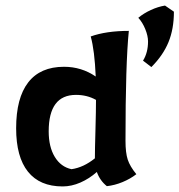

<svg xmlns="http://www.w3.org/2000/svg" viewBox="-20 -658 645 690"><path d="M38 -197Q38 -306 81.5 -362Q125 -418 210 -418Q273 -418 324 -383Q320 -477 306 -527Q362 -547 443 -547Q431 -430 431 -152Q431 -109 439 -84.5Q447 -60 470 -32Q448 -15 420 -3.5Q392 8 364 11Q339 -9 328 -40Q301 -16 269 -2Q237 12 205 12Q123 12 80.5 -41Q38 -94 38 -197ZM321 -89Q321 -121 323 -189Q325 -261 325 -299Q293 -317 253 -317Q155 -317 155 -186Q155 -130 177 -94Q199 -58 237 -50Q280 -56 321 -89ZM494 -440Q512 -469 512 -509Q512 -529 502 -553.5Q492 -578 477 -594Q496 -610 522 -622Q548 -634 573 -638L605 -616Q605 -554 585.5 -506.5Q566 -459 524 -417Z"/></svg>

Font: Mirza SemiBold
Style: Regular
Weight: 600
Designer: Arabic design by Kourosh Beigpour, Latin design by Eduardo Tunni, engineering by Lasse Fister
Version: Version 1.0010g